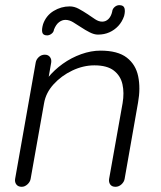

<svg xmlns="http://www.w3.org/2000/svg" viewBox="-20 -718 617 738"><path d="M366.2 -523.4Q432.6 -523.4 467.3 -496.6Q502 -469.7 511.2 -424.3Q520.5 -378.9 510.7 -324.2L459 -30.3Q457 -18.6 446.8 -9.3Q436.5 0 423.8 0Q410.2 0 403.8 -8.8Q397.5 -17.6 399.4 -30.3L451.2 -321.3Q458 -361.3 450.7 -394Q443.4 -426.8 417.5 -446.8Q391.6 -466.8 342.8 -466.8Q299.8 -466.8 257.8 -446.8Q215.8 -426.8 186 -394Q156.2 -361.3 149.4 -321.3L97.7 -30.3Q95.7 -18.6 85.4 -9.3Q75.2 0 63.5 0Q49.8 0 43 -8.8Q36.1 -17.6 38.1 -30.3L117.2 -477.5Q119.1 -489.3 128.9 -498.5Q138.7 -507.8 152.3 -507.8Q165 -507.8 171.9 -499Q178.7 -490.2 176.8 -477.5L162.1 -393.6L132.8 -358.4Q140.6 -390.6 164.6 -419.9Q188.5 -449.2 221.2 -472.7Q253.9 -496.1 292 -509.8Q330.1 -523.4 366.2 -523.4ZM161.1 -582Q145.5 -582 142.6 -593.3Q139.6 -604.5 145.5 -625Q157.2 -658.2 186 -675.8Q214.8 -693.4 248 -693.4Q265.6 -693.4 282.7 -684.1Q299.8 -674.8 315.9 -664.1Q332 -653.3 345.7 -644Q359.4 -634.8 373 -634.8Q386.7 -634.8 397 -645Q407.2 -655.3 411.1 -672.9Q412.1 -683.6 420.4 -690.9Q428.7 -698.2 438.5 -698.2Q455.1 -698.2 458.5 -686.5Q461.9 -674.8 457 -656.2Q449.2 -633.8 434.6 -618.2Q419.9 -602.5 400.4 -593.8Q380.9 -585 356.4 -585Q341.8 -585 324.7 -593.8Q307.6 -602.5 291.5 -613.3Q275.4 -624 260.7 -632.8Q246.1 -641.6 231.4 -641.6Q218.8 -641.6 207 -632.8Q195.3 -624 187.5 -604.5Q186.5 -594.7 178.2 -588.4Q169.9 -582 161.1 -582Z"/></svg>

Font: Quicksand
Style: Italic
Weight: 400
Designer: Andrew Paglinawan
Foundry: Andrew Paglinawan
Version: Version 3.006